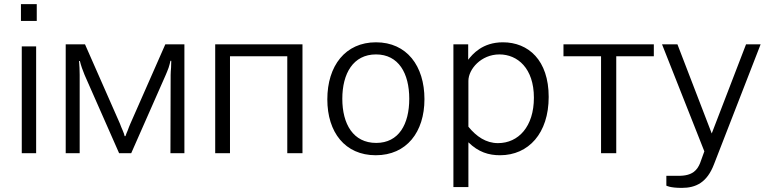

<svg xmlns="http://www.w3.org/2000/svg" viewBox="-20 -746 3736 935"><path d="M86 -520V0H156V-520ZM82 -726V-644H159V-726Z M300 0H368V-381C368 -403 367 -427 365 -449H369C371 -439 375 -428 379 -415C384 -403 388 -391 392 -381L560 0H619L787 -381C792 -391 796 -404 801 -416C805 -428 808 -440 810 -450H814C814 -440 813 -428 813 -416C812 -404 811 -392 811 -381L810 0H878V-530H785L615 -144C610 -133 606 -122 602 -111C597 -101 594 -91 591 -83H587C586 -90 582 -100 577 -112C572 -122 568 -134 564 -144L394 -530H300Z M1028 -530V0H1100V-472H1379V0H1453V-530Z M1810 10C1960 10 2047 -103 2047 -263C2047 -425 1961 -540 1811 -540C1662 -540 1574 -426 1574 -262C1574 -102 1660 10 1810 10ZM1812 -50C1700 -50 1647 -142 1647 -265C1647 -388 1700 -481 1811 -481C1921 -481 1973 -389 1973 -265C1973 -141 1922 -50 1812 -50Z M2261 165V-53C2310 -5 2360 10 2415 10C2554 10 2652 -97 2652 -274C2652 -453 2553 -540 2429 -540C2329 -540 2281 -482 2260 -455V-530H2188V165ZM2405 -49C2347 -49 2300 -81 2261 -129V-352C2261 -409 2323 -481 2412 -481C2500 -481 2580 -414 2580 -270C2580 -130 2505 -49 2405 -49Z M2724 -472H2907V0H2981V-472H3164V-530H2724Z M3300 169C3369 169 3423 143 3457 54L3684 -530H3613L3446 -96L3279 -530H3204L3410 -9L3389 49C3376 80 3354 112 3281 110H3225V158C3225 158 3242 169 3300 169Z"/></svg>

Font: Cheyenne Sans Light
Style: Regular
Weight: 300
Designer: The Public Sans project authors (U.S. Web Design System), Libre Franklin designed by Pablo Impallari and Rodrigo Fuenzal
Foundry: The Cheyenne Sans Project Authors
Version: Version 2.007